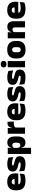

<svg xmlns="http://www.w3.org/2000/svg" viewBox="2264 -2998 905 5474"><g transform="rotate(-90 2717.0 -260.5)"><path d="M303 13Q161.5 13 95.2 -48.5Q29 -110 29 -228.5V-267Q29 -384.5 91.2 -446Q153.5 -507.5 273 -507.5Q352.5 -507.5 405.5 -481.2Q458.5 -455 485.2 -405.8Q512 -356.5 512 -287V-271.5Q512 -251.5 510.2 -230.8Q508.5 -210 505 -192.5H346.5Q348.5 -223 349.2 -250Q350 -277 350 -298.5Q350 -324.5 342 -342.2Q334 -360 317 -369.2Q300 -378.5 273 -378.5Q232.5 -378.5 214.2 -357.5Q196 -336.5 196 -298V-253.5L197 -234.5V-203.5Q197 -188 202.5 -173.5Q208 -159 222.8 -147.8Q237.5 -136.5 264.8 -130Q292 -123.5 335.5 -123.5Q380 -123.5 422.5 -130.8Q465 -138 504.5 -151L490.5 -22.5Q456 -5.5 408.2 3.8Q360.5 13 303 13ZM122.5 -192.5V-296.5H469.5V-192.5Z M773 12.5Q714.5 12.5 666.5 3Q618.5 -6.5 583.5 -19.5L569 -165Q608 -150 655.8 -137.8Q703.5 -125.5 757.5 -125.5Q797 -125.5 811.8 -132Q826.5 -138.5 826.5 -153V-154Q826.5 -165 818 -171.5Q809.5 -178 788.2 -183.8Q767 -189.5 729.5 -198Q668 -212.5 632 -232.8Q596 -253 580.5 -282Q565 -311 565 -351V-355Q565 -431 619.8 -468.2Q674.5 -505.5 779.5 -505.5Q836 -505.5 882.8 -495.8Q929.5 -486 961.5 -472L976 -336.5Q939.5 -351 894.5 -360.8Q849.5 -370.5 802.5 -370.5Q775.5 -370.5 760.8 -367.8Q746 -365 740.5 -359.5Q735 -354 735 -346V-345Q735 -336 742 -329.8Q749 -323.5 768.5 -317.5Q788 -311.5 825.5 -302.5Q887 -288.5 925.5 -271.5Q964 -254.5 982 -227.2Q1000 -200 1000 -153.5V-150.5Q1000 -67.5 944.5 -27.5Q889 12.5 773 12.5Z M1386.5 12Q1342 12 1312.5 -3Q1283 -18 1266 -45.2Q1249 -72.5 1242 -109H1199.5L1239.5 -216.5Q1240 -191 1248.8 -172.5Q1257.5 -154 1274.2 -144Q1291 -134 1315 -134Q1350.5 -134 1368.5 -155.2Q1386.5 -176.5 1386.5 -219V-279Q1386.5 -322 1369 -342.8Q1351.5 -363.5 1316 -363.5Q1297 -363.5 1281 -356.5Q1265 -349.5 1253.5 -337.8Q1242 -326 1236.5 -311.5L1196 -383.5H1242Q1249 -417.5 1266 -445Q1283 -472.5 1313.5 -488.5Q1344 -504.5 1392 -504.5Q1477 -504.5 1520.8 -447.5Q1564.5 -390.5 1564.5 -275.5V-223Q1564.5 -106.5 1520.8 -47.2Q1477 12 1386.5 12ZM1065.5 172V-492.5H1241.5L1235.5 -352L1239.5 -340V-158L1236.5 -128.5L1241.5 0V172Z M1816 -267.5 1765 -367.5H1806.5Q1816.5 -430 1850.5 -465.2Q1884.5 -500.5 1948 -500.5Q1957.5 -500.5 1965.8 -499.5Q1974 -498.5 1982 -497L1990.5 -317Q1980.5 -319 1966.8 -320Q1953 -321 1940 -321Q1893 -321 1862 -306.8Q1831 -292.5 1816 -267.5ZM1641.5 0V-492.5H1806.5L1799.5 -329.5H1818.5V0Z M2301 13Q2159.5 13 2093.2 -48.5Q2027 -110 2027 -228.5V-267Q2027 -384.5 2089.2 -446Q2151.5 -507.5 2271 -507.5Q2350.5 -507.5 2403.5 -481.2Q2456.5 -455 2483.2 -405.8Q2510 -356.5 2510 -287V-271.5Q2510 -251.5 2508.2 -230.8Q2506.5 -210 2503 -192.5H2344.5Q2346.5 -223 2347.2 -250Q2348 -277 2348 -298.5Q2348 -324.5 2340 -342.2Q2332 -360 2315 -369.2Q2298 -378.5 2271 -378.5Q2230.5 -378.5 2212.2 -357.5Q2194 -336.5 2194 -298V-253.5L2195 -234.5V-203.5Q2195 -188 2200.5 -173.5Q2206 -159 2220.8 -147.8Q2235.5 -136.5 2262.8 -130Q2290 -123.5 2333.5 -123.5Q2378 -123.5 2420.5 -130.8Q2463 -138 2502.5 -151L2488.5 -22.5Q2454 -5.5 2406.2 3.8Q2358.5 13 2301 13ZM2120.5 -192.5V-296.5H2467.5V-192.5Z M2771 12.5Q2712.5 12.5 2664.5 3Q2616.5 -6.5 2581.5 -19.5L2567 -165Q2606 -150 2653.8 -137.8Q2701.5 -125.5 2755.5 -125.5Q2795 -125.5 2809.8 -132Q2824.5 -138.5 2824.5 -153V-154Q2824.5 -165 2816 -171.5Q2807.5 -178 2786.2 -183.8Q2765 -189.5 2727.5 -198Q2666 -212.5 2630 -232.8Q2594 -253 2578.5 -282Q2563 -311 2563 -351V-355Q2563 -431 2617.8 -468.2Q2672.5 -505.5 2777.5 -505.5Q2834 -505.5 2880.8 -495.8Q2927.5 -486 2959.5 -472L2974 -336.5Q2937.5 -351 2892.5 -360.8Q2847.5 -370.5 2800.5 -370.5Q2773.5 -370.5 2758.8 -367.8Q2744 -365 2738.5 -359.5Q2733 -354 2733 -346V-345Q2733 -336 2740 -329.8Q2747 -323.5 2766.5 -317.5Q2786 -311.5 2823.5 -302.5Q2885 -288.5 2923.5 -271.5Q2962 -254.5 2980 -227.2Q2998 -200 2998 -153.5V-150.5Q2998 -67.5 2942.5 -27.5Q2887 12.5 2771 12.5Z M3244 12.5Q3185.5 12.5 3137.5 3Q3089.5 -6.5 3054.5 -19.5L3040 -165Q3079 -150 3126.8 -137.8Q3174.5 -125.5 3228.5 -125.5Q3268 -125.5 3282.8 -132Q3297.5 -138.5 3297.5 -153V-154Q3297.5 -165 3289 -171.5Q3280.5 -178 3259.2 -183.8Q3238 -189.5 3200.5 -198Q3139 -212.5 3103 -232.8Q3067 -253 3051.5 -282Q3036 -311 3036 -351V-355Q3036 -431 3090.8 -468.2Q3145.5 -505.5 3250.5 -505.5Q3307 -505.5 3353.8 -495.8Q3400.5 -486 3432.5 -472L3447 -336.5Q3410.5 -351 3365.5 -360.8Q3320.5 -370.5 3273.5 -370.5Q3246.5 -370.5 3231.8 -367.8Q3217 -365 3211.5 -359.5Q3206 -354 3206 -346V-345Q3206 -336 3213 -329.8Q3220 -323.5 3239.5 -317.5Q3259 -311.5 3296.5 -302.5Q3358 -288.5 3396.5 -271.5Q3435 -254.5 3453 -227.2Q3471 -200 3471 -153.5V-150.5Q3471 -67.5 3415.5 -27.5Q3360 12.5 3244 12.5Z M3536.5 0V-492.5H3713.5V0ZM3625 -528Q3576.5 -528 3554.5 -549.8Q3532.5 -571.5 3532.5 -608.5V-612.5Q3532.5 -649.5 3554.5 -671.2Q3576.5 -693 3625 -693Q3673 -693 3695.2 -671.2Q3717.5 -649.5 3717.5 -612.5V-608.5Q3717.5 -571 3695.2 -549.5Q3673 -528 3625 -528Z M4037 15Q3913.5 15 3850.8 -45.2Q3788 -105.5 3788 -212.5V-275Q3788 -384.5 3851 -446Q3914 -507.5 4037 -507.5Q4160.5 -507.5 4223.2 -446Q4286 -384.5 4286 -275V-212.5Q4286 -105.5 4223.5 -45.2Q4161 15 4037 15ZM4037 -124Q4072.5 -124 4090.8 -145.2Q4109 -166.5 4109 -206V-282Q4109 -324.5 4090.8 -346.5Q4072.5 -368.5 4037 -368.5Q4002 -368.5 3983.5 -346.5Q3965 -324.5 3965 -282V-206Q3965 -166.5 3983.5 -145.2Q4002 -124 4037 -124Z M4673.5 0V-283Q4673.5 -306.5 4667.8 -323.5Q4662 -340.5 4648 -349.5Q4634 -358.5 4610 -358.5Q4591.5 -358.5 4577 -352Q4562.5 -345.5 4552.2 -334.8Q4542 -324 4536 -310.5L4509 -383.5H4537.5Q4545 -418 4562.8 -445.2Q4580.5 -472.5 4612.2 -488.5Q4644 -504.5 4693.5 -504.5Q4747.5 -504.5 4782.2 -483.5Q4817 -462.5 4833.8 -420.2Q4850.5 -378 4850.5 -313.5V0ZM4361 0V-492.5H4537L4531.5 -366L4538 -348V0Z M5196 13Q5054.5 13 4988.2 -48.5Q4922 -110 4922 -228.5V-267Q4922 -384.5 4984.2 -446Q5046.5 -507.5 5166 -507.5Q5245.5 -507.5 5298.5 -481.2Q5351.5 -455 5378.2 -405.8Q5405 -356.5 5405 -287V-271.5Q5405 -251.5 5403.2 -230.8Q5401.5 -210 5398 -192.5H5239.5Q5241.5 -223 5242.2 -250Q5243 -277 5243 -298.5Q5243 -324.5 5235 -342.2Q5227 -360 5210 -369.2Q5193 -378.5 5166 -378.5Q5125.5 -378.5 5107.2 -357.5Q5089 -336.5 5089 -298V-253.5L5090 -234.5V-203.5Q5090 -188 5095.5 -173.5Q5101 -159 5115.8 -147.8Q5130.5 -136.5 5157.8 -130Q5185 -123.5 5228.5 -123.5Q5273 -123.5 5315.5 -130.8Q5358 -138 5397.5 -151L5383.5 -22.5Q5349 -5.5 5301.2 3.8Q5253.5 13 5196 13ZM5015.5 -192.5V-296.5H5362.5V-192.5Z"/></g></svg>

Font: Anek Odia Medium ExtraBold
Style: Regular
Weight: 800
Version: Version 1.003